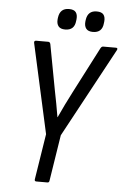

<svg xmlns="http://www.w3.org/2000/svg" viewBox="-56 -857 585 897"><g transform="rotate(5 236.0 -408.0)"><path d="M149 0Q140 0 141 -9L175 -224L82 -645Q81 -655 91 -655H148Q155 -655 158 -646L198 -432Q204 -401 210 -370.5Q216 -340 221 -308H222Q236 -339 251 -369.5Q266 -400 282 -431L393 -646Q398 -655 405 -655H465Q470 -655 471.5 -652.5Q473 -650 471 -645L244 -225L210 -9Q209 0 201 0ZM351 -719Q329 -719 319.5 -731Q310 -743 312 -764L313 -772Q319 -816 361 -816Q384 -816 393 -804.5Q402 -793 400 -772L399 -764Q395 -719 351 -719ZM221 -719Q199 -719 189.5 -731Q180 -743 182 -764L183 -772Q189 -816 231 -816Q254 -816 263 -804.5Q272 -793 270 -772L269 -764Q265 -719 221 -719Z"/></g></svg>

Font: Sofia Sans Condensed
Style: Italic
Weight: 400
Italic angle: -9°
Designer: Botio Nikoltchev, Ani Petrova
Foundry: lettersoup
Version: Version 4.101